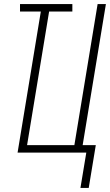

<svg xmlns="http://www.w3.org/2000/svg" viewBox="-20 -755 544 950"><path d="M378 175 407 0H67L182 -698H79V-735H338V-698H223L114 -37H348L463 -735H504L389 -37H454L419 175Z"/></svg>

Font: Iosevka Curly Extralight
Style: Italic
Weight: 200
Italic angle: -9°
Monospace: yes
Designer: Belleve Invis
Foundry: Belleve Invis
Version: Version 22.1.2; ttfautohint (v1.8.4)